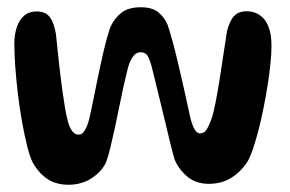

<svg xmlns="http://www.w3.org/2000/svg" viewBox="-20 -507 799 529"><path d="M168.5 2Q135 2 111.2 -13.5Q87.5 -29 70.5 -58.5Q62.5 -74 55 -103.8Q47.5 -133.5 40.8 -171.2Q34 -209 29.2 -248.8Q24.5 -288.5 22 -324.2Q19.5 -360 19.5 -385.5Q19.5 -411.5 26.2 -431.8Q33 -452 46.5 -463.8Q60 -475.5 81 -475.5Q105 -475.5 116.8 -460.5Q128.5 -445.5 134 -414Q136 -396 138.5 -371Q141 -346 144.2 -318Q147.5 -290 151.2 -262.2Q155 -234.5 158.8 -211.8Q162.5 -189 166.5 -174.5Q171 -157 178.5 -146.5Q186 -136 196.5 -136Q206.5 -136 213.5 -147.5Q220.5 -159 225.5 -178Q231.5 -203.5 238 -236.2Q244.5 -269 251.8 -303.8Q259 -338.5 266.8 -371.5Q274.5 -404.5 283.5 -431Q294.5 -456 314 -471.5Q333.5 -487 368 -487Q399.5 -487 416.5 -473Q433.5 -459 442 -438Q447.5 -422 454.5 -396.5Q461.5 -371 468.5 -341.8Q475.5 -312.5 482.2 -283.2Q489 -254 494.2 -229.2Q499.5 -204.5 503 -189Q508 -166 515 -152.8Q522 -139.5 531 -139.5Q542.5 -139.5 549.2 -150Q556 -160.5 563 -180.5Q568.5 -196.5 574.2 -226Q580 -255.5 585.5 -291Q591 -326.5 596.2 -361Q601.5 -395.5 605.5 -421.5Q613 -450.5 625.2 -463.2Q637.5 -476 659.5 -476Q673 -476 685.2 -471Q697.5 -466 707.2 -455Q717 -444 722.5 -425.5Q728 -407 728 -380.5Q728 -360 725.2 -332.2Q722.5 -304.5 717.5 -273Q712.5 -241.5 706.2 -210Q700 -178.5 692.5 -149.5Q685 -120.5 677.2 -97.5Q669.5 -74.5 661.5 -61Q642.5 -32.5 616.2 -16.5Q590 -0.5 555 -0.5Q519.5 -0.5 495.5 -21Q471.5 -41.5 461 -68Q453.5 -93.5 445.8 -126.5Q438 -159.5 429.5 -194.2Q421 -229 413.2 -261.2Q405.5 -293.5 399.5 -317Q395 -336.5 388.5 -349.8Q382 -363 368 -363Q354 -363 345 -349.2Q336 -335.5 331.5 -316Q327 -298.5 321 -271.8Q315 -245 309 -214.8Q303 -184.5 296.5 -154.5Q290 -124.5 284 -99.8Q278 -75 272.5 -60.5Q261 -35 233.2 -16.5Q205.5 2 168.5 2Z"/></svg>

Font: Gluten
Style: Regular
Weight: 400
Designer: Tyler Finck
Foundry: Etcetera Type Company
Version: Version 1.300